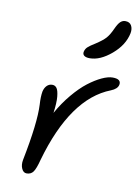

<svg xmlns="http://www.w3.org/2000/svg" viewBox="-87 -824 642 894"><g transform="rotate(10 234.0 -377.0)"><path d="M298.8 -566.9Q280.8 -566.9 272.2 -573.5Q263.7 -580.1 266.1 -591.8Q269 -605.5 278.8 -614.7Q288.6 -624 314.9 -640.1Q345.7 -660.2 359.9 -676Q374 -691.9 387.2 -721.2Q398.9 -747.1 409.2 -756.6Q419.4 -766.1 432.1 -766.1Q453.1 -766.1 461.4 -751Q469.7 -735.8 465.8 -714.8Q454.1 -657.2 400.9 -612.1Q347.7 -566.9 298.8 -566.9ZM102.1 12.2Q86.9 12.2 78.9 -5.4Q70.8 -22.9 75.2 -46.9Q111.3 -228.5 106.9 -314Q104.5 -351.1 108.9 -376Q112.8 -393.6 123.3 -404.3Q133.8 -415 148.9 -415Q162.6 -415 170.4 -403.8Q178.2 -392.6 180.9 -364.3Q183.6 -335.9 176.8 -287.1Q204.6 -336.9 239.3 -378.2Q273.9 -419.4 306.6 -444.6Q339.4 -469.7 368.9 -483.4Q398.4 -497.1 419.9 -497.1Q461.4 -497.1 456.1 -469.2Q451.7 -448.7 421.9 -437Q242.7 -367.2 155.8 -62Q144.5 -18.1 133.5 -2.9Q122.6 12.2 102.1 12.2Z"/></g></svg>

Font: Shantell Sans Irregular
Style: Italic
Weight: 300
Italic angle: -11.31°
Designer: Stephen Nixon, Anya Danilova, Shantell Martin
Foundry: Arrow Type
Version: Version 1.006;[9816181b4]